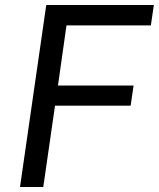

<svg xmlns="http://www.w3.org/2000/svg" viewBox="-20 -743 631 763"><path d="M59.5 0 163.8 -723H591.4L579.5 -642.1H244.2L210.4 -403.2H510.8L499.2 -323H198.6L152 0Z"/></svg>

Font: Public Sans Thin
Style: Italic
Weight: 100
Italic angle: -8°
Designer: The Public Sans project authors (U.S. Web Design System). Libre Franklin designed by Pablo Impallari and Rodrigo Fuenzal
Version: Version 2.000